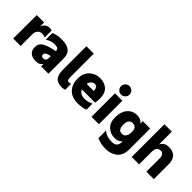

<svg xmlns="http://www.w3.org/2000/svg" viewBox="128 -2080 3565 3565"><g transform="rotate(45 1911.0 -297.0)"><path d="M68.4 35.2 70.3 -581.1H263.7V-475.6Q304.7 -583 407.2 -583Q444.3 -583 467.8 -575.2V-391.6Q427.7 -409.2 378.4 -409.2Q329.1 -409.2 296.4 -371.1Q263.7 -333 263.7 -265.6V35.2Z M721.7 -342.8 793 -358.4V-373Q793 -434.6 694.3 -434.6Q595.7 -434.6 510.7 -377V-550.8Q588.9 -590.8 724.6 -590.8Q860.4 -590.8 926.8 -535.6Q993.2 -480.5 993.2 -361.3V35.2H801.8V-30.3Q781.2 2.9 748.5 20.5Q715.8 38.1 657.2 38.1Q564.5 38.1 514.2 -6.8Q463.9 -51.8 463.9 -134.3Q463.9 -216.8 519.5 -261.7Q575.2 -306.6 721.7 -342.8ZM667 -144.5Q667 -97.7 721.7 -97.7Q793 -97.7 793 -173.8V-227.5L748 -215.8Q746.1 -214.8 737.3 -212.9Q667 -194.3 667 -144.5Z M1130.9 -206.1V-824.2H1325.2V-217.8Q1325.2 -164.1 1335 -142.1Q1344.7 -120.1 1369.6 -120.1Q1394.5 -120.1 1423.8 -129.9V25.4Q1387.7 39.1 1347.7 39.1Q1229.5 39.1 1180.2 -21.5Q1130.9 -82 1130.9 -206.1Z M1997.1 -313.5Q1997.1 -272.5 1986.3 -197.3H1636.7Q1678.7 -108.4 1802.7 -108.4Q1881.8 -108.4 1964.8 -153.3V8.8Q1886.7 41 1763.7 41Q1608.4 41 1523.9 -48.8Q1439.5 -138.7 1439.5 -281.7Q1439.5 -424.8 1524.4 -505.9Q1609.4 -586.9 1732.4 -586.9Q1855.5 -586.9 1926.3 -517.1Q1997.1 -447.3 1997.1 -313.5ZM1628.9 -333H1815.4V-344.7Q1810.5 -389.6 1794.4 -415Q1778.3 -440.4 1739.7 -440.4Q1701.2 -440.4 1670.9 -413.6Q1640.6 -386.7 1628.9 -333Z M2142.1 -676.8Q2109.4 -709 2109.4 -754.9Q2109.4 -800.8 2142.1 -834Q2174.8 -867.2 2220.7 -867.2Q2266.6 -867.2 2299.8 -834Q2333 -800.8 2333 -754.9Q2333 -709 2299.8 -676.8Q2266.6 -644.5 2220.7 -644.5Q2174.8 -644.5 2142.1 -676.8ZM2124 35.2V-581.1H2318.4V35.2Z M2707 -585.9Q2804.7 -585.9 2854.5 -516.6V-581.1H3048.8V-27.3Q3048.8 49.8 3022.9 108.4Q2997.1 167 2951.2 202.1Q2861.3 272.5 2730 272.5Q2598.6 272.5 2495.1 224.6V25.4Q2580.1 98.6 2711.9 98.6Q2789.1 98.6 2821.8 66.9Q2854.5 35.2 2854.5 -30.3V-51.8Q2805.7 11.7 2699.2 11.7Q2592.8 11.7 2516.6 -60.1Q2440.4 -131.8 2440.4 -272.9Q2440.4 -414.1 2512.2 -500Q2584 -585.9 2707 -585.9ZM2743.2 -139.6Q2800.8 -139.6 2827.6 -183.1Q2854.5 -226.6 2854.5 -293Q2854.5 -423.8 2752 -423.8Q2644.5 -423.8 2644.5 -281.7Q2644.5 -139.6 2743.2 -139.6Z M3179.7 35.2V-824.2H3374V-489.3Q3399.4 -539.1 3439.5 -562.5Q3479.5 -585.9 3543 -585.9Q3643.6 -585.9 3702.1 -529.3Q3760.7 -472.7 3760.7 -352.5V35.2H3565.4V-323.2Q3565.4 -373 3540.5 -402.3Q3515.6 -431.6 3481 -431.6Q3446.3 -431.6 3416 -411.1Q3374 -383.8 3374 -288.1V35.2Z"/></g></svg>

Font: GenEi M Gothic v2 Black
Style: Regular
Weight: 900
Version: Version 2.0